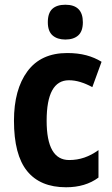

<svg xmlns="http://www.w3.org/2000/svg" viewBox="-20 -781 474 811"><path d="M259 10Q150 10 94.5 -58.5Q39 -127 39 -271Q39 -403 96 -480Q153 -557 264 -557Q309 -557 344.5 -547.5Q380 -538 409 -520L370 -413Q344 -427 319.5 -434.5Q295 -442 271 -442Q177 -442 177 -271Q177 -105 272 -105Q306 -105 336.5 -115.5Q367 -126 396 -147V-31Q341 10 259 10ZM256 -761Q330 -761 330 -687Q330 -649 310.5 -631.5Q291 -614 256 -614Q222 -614 202 -631.5Q182 -649 182 -687Q182 -726 201 -743.5Q220 -761 256 -761Z"/></svg>

Font: Noto Sans Arabic Cond
Style: Bold
Weight: 700
Width: 3
Designer: Monotype Design Team, Nadine Chahine, Nizar Qandah and Khaled Hosny
Foundry: Monotype Imaging Inc.
Version: Version 2.012; ttfautohint (v1.8.4.7-5d5b)